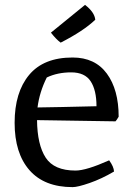

<svg xmlns="http://www.w3.org/2000/svg" viewBox="-20 -756 552 788"><path d="M189 -622 329 -736Q368 -706 371 -675Q347 -652 311.5 -628.5Q276 -605 229 -581Q211 -594 189 -622ZM290 -56Q334 -56 428 -98Q447 -72 448 -52Q397 -22 348 -5Q299 12 278 12Q162 12 101 -57.5Q40 -127 40 -252Q40 -377 99.5 -448.5Q159 -520 278 -520Q370 -520 418.5 -454Q467 -388 467 -277Q459 -263 454 -258L132 -263Q133 -162 167.5 -109Q202 -56 290 -56ZM172 -438Q142 -378 134 -315Q213 -316 376 -320Q376 -386 352 -422.5Q328 -459 272 -459Q216 -459 172 -438Z"/></svg>

Font: Inika
Style: Regular
Weight: 400
Designer: Constanza Artigas Preller
Foundry: Constanza Artigas Preller
Version: Version 1.001